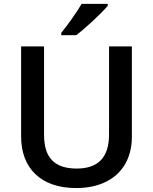

<svg xmlns="http://www.w3.org/2000/svg" viewBox="-20 -951 782 981"><path d="M369.1 -771C415.5 -805.7 496.6 -881.3 530.3 -920.9V-931.2H397C374 -891.6 330.1 -828.6 293 -783.2V-771ZM537.1 -713.9V-263.2C537.1 -147.5 481.9 -89.8 372.1 -89.8C258.8 -89.8 205.1 -144.5 205.1 -262.2V-713.9H87.9V-253.9C87.9 -89.8 190.9 9.8 368.2 9.8C427.7 9.8 479 -1 522 -22.5C607.4 -64.9 653.8 -146.5 653.8 -252V-713.9Z"/></svg>

Font: Open Sans 600
Style: Regular
Weight: 600
Foundry: Ascender Corporation
Version: Version 1.100;PS 001.100;hotconv 1.0.88;makeotf.lib2.5.64775